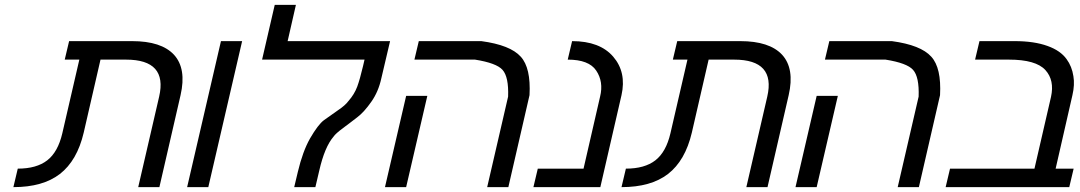

<svg xmlns="http://www.w3.org/2000/svg" viewBox="-20 -769 4439 789"><path d="M634 -372Q669 -524 498 -524H393L324 -224Q297 -109 226 -54Q156 0 35 0L53 -76Q130 -76 174 -110Q218 -144 236 -221L306 -524H246L264 -600H523Q643 -600 695 -544Q747 -487 722 -378L635 0H548Z M749 0 888 -600H975L836 0Z M1547 -447Q1535 -392 1506 -351Q1476 -308 1448 -287Q1438 -279 1418 -264Q1398 -249 1390 -243Q1359 -220 1351 -208Q1314 -165 1292 -68L1276 0H1189L1204 -63Q1224 -147 1254 -200Q1287 -257 1311 -275Q1353 -305 1369 -316Q1399 -336 1412 -354Q1436 -381 1448 -413Q1459 -443 1472 -498L1478 -524H1057L1109 -749H1196L1162 -600H1583Z M1562 0 1649 -375H1736L1649 0ZM1958 -600Q2077 -584 2120 -536Q2162 -490 2156 -378L2069 0H1982L2068 -372Q2071 -453 2045 -482Q2020 -510 1932 -524H1683L1701 -600Z M2331 -600Q2445 -600 2500 -536Q2555 -472 2534 -378L2447 0H2172L2190 -76H2378L2446 -372Q2461 -433 2430 -479Q2400 -524 2313 -524Z M3133 -372Q3168 -524 2997 -524H2892L2823 -224Q2796 -109 2725 -54Q2655 0 2534 0L2552 -76Q2629 -76 2673 -110Q2717 -144 2735 -221L2805 -524H2745L2763 -600H3022Q3142 -600 3194 -544Q3246 -487 3221 -378L3134 0H3047Z M3249 0 3336 -375H3423L3336 0ZM3645 -600Q3764 -584 3807 -536Q3849 -490 3843 -378L3756 0H3669L3755 -372Q3758 -453 3732 -482Q3707 -510 3619 -524H3370L3388 -600Z M4299 -371Q4314 -439 4276 -481Q4237 -524 4126 -524H3987L4005 -600H4150Q4230 -600 4285 -580Q4338 -561 4363 -526Q4385 -496 4391 -456Q4397 -421 4387 -378L4318 -76H4392L4374 0H3866L3884 -76H4231Z"/></svg>

Font: Miedinger
Style: Italic
Weight: 400
Italic angle: -13°
Version: Version 001.000